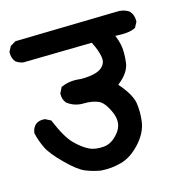

<svg xmlns="http://www.w3.org/2000/svg" viewBox="-100 -650 689 733"><g transform="rotate(-15 245.0 -283.5)"><path d="M210.4 2Q195.3 -0.5 180.7 -4.6Q166 -8.8 152.3 -14.2Q123.5 -25.9 80.1 -69.3Q36.6 -112.3 22.9 -141.1Q16.1 -155.3 11 -169.7Q5.9 -184.1 2.4 -198.7L2 -200.2V-201.7Q3.4 -218.8 14.2 -231L14.6 -231.4V-231.9Q29.8 -245.6 52.7 -243.2H54.7L56.2 -242.2L73.7 -233.4L77.1 -231.9L78.1 -228.5Q107.9 -157.7 135.3 -130.9Q148.9 -117.2 162.1 -107.4Q175.3 -97.7 187.5 -91.8Q199.2 -85.9 213.6 -84Q228 -82 245.1 -83.5Q278.3 -86.4 305.2 -121.1Q331.5 -154.8 312.5 -199.2Q292.5 -245.1 269 -253.9Q243.7 -263.7 213.4 -262.7Q177.2 -261.7 149.4 -283.2L148.4 -283.7L147.9 -284.7Q135.7 -299.3 136.7 -320.8V-322.8L137.7 -324.7L146.5 -342.3L147.9 -345.2L151.4 -346.7Q184.6 -361.3 227.1 -355.5Q257.8 -355.5 278.1 -360.4Q298.3 -365.2 308.6 -373.5Q315.9 -379.4 320.1 -386Q324.2 -392.6 325.4 -400.1Q326.7 -407.7 325.2 -416.5Q320.8 -443.8 302.7 -478.5L32.2 -473.6H31.7H30.8Q15.6 -476.1 2.9 -485.4L2 -486.3L1 -487.3Q-4.9 -495.1 -7.6 -504.4Q-10.3 -513.7 -9.8 -523.9V-525.9L-8.8 -527.8L0 -544.4L1.5 -546.9L3.9 -548.3L20.5 -558.1L22.5 -559.6H25.4L423.3 -568.4Q452.1 -570.3 473.1 -556.2L474.1 -555.2L475.1 -554.2Q482.4 -545.9 485.6 -535.6Q488.8 -525.4 488.3 -514.2V-512.2L487.3 -510.3L478.5 -493.7L477.1 -490.7L474.6 -489.7Q452.6 -477.1 396.5 -480.5Q405.3 -459.5 409.2 -439.5Q414.1 -411.6 409.2 -371.1Q404.3 -332 358.9 -297.4Q380.9 -272.5 393.1 -251.5Q405.3 -230.5 408.7 -212.4Q411.6 -193.4 411.6 -174.1Q411.6 -154.8 408.7 -134.8Q401.9 -93.3 366.2 -54.7Q330.6 -16.6 291.5 -5.9Q253.9 4.9 211.4 2H210.9Z"/></g></svg>

Font: NaikaiFont
Style: Bold
Weight: 700
Version: Version 1.89